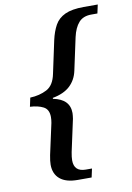

<svg xmlns="http://www.w3.org/2000/svg" viewBox="-96 -820 690 1006"><g transform="rotate(-10 248.5 -316.5)"><path d="M234 127Q172 127 140 100Q108 73 108 24Q108 5 114 -26L150 -191Q153 -207 153 -222Q153 -263 124.5 -277.5Q96 -292 54 -294L64 -341Q114 -343 152.5 -363Q191 -383 203 -443L240 -616Q250 -661 268 -693.5Q286 -726 322.5 -743Q359 -760 422 -760H497L487 -714H454Q411 -714 387.5 -687.5Q364 -661 353 -612L316 -440Q306 -392 273 -361Q240 -330 180 -319V-314Q268 -297 268 -223Q268 -216 267 -208.5Q266 -201 265 -193L228 -22Q223 4 223 21Q223 81 285 81H318L308 127Z"/></g></svg>

Font: Noto Serif Medium
Style: Italic
Weight: 500
Italic angle: -12°
Designer: Monotype Design Team
Foundry: Monotype Imaging Inc.
Version: Version 2.014; ttfautohint (v1.8.4.7-5d5b)